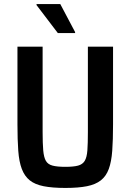

<svg xmlns="http://www.w3.org/2000/svg" viewBox="-20 -918 644 946"><path d="M302 8Q238 8 195 -0.5Q152 -9 126.5 -29.5Q101 -50 87.5 -85.5Q74 -121 70 -175Q66 -229 66 -305V-688H190V-267Q190 -211 193 -177Q196 -143 206 -125.5Q216 -108 239 -102Q262 -96 302 -96Q342 -96 364.5 -102Q387 -108 397.5 -125.5Q408 -143 410.5 -177Q413 -211 413 -267V-688H537V-305Q537 -229 533 -175Q529 -121 516 -85.5Q503 -50 477 -29.5Q451 -9 408.5 -0.5Q366 8 302 8ZM265 -755 160 -893V-898H277L350 -760V-755Z"/></svg>

Font: Saira SemiCondensed SemiBold
Style: Regular
Weight: 600
Width: 4
Designer: Hector Gatti with collaboration of the Omnibus-Type team
Foundry: Omnibus-Type
Version: Version 1.101